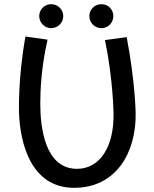

<svg xmlns="http://www.w3.org/2000/svg" viewBox="-20 -878 737 920"><path d="M630 -335C630 -335 628 -487 587 -700L483 -686C522 -499 524 -335 524 -335C527 -172 457 -69 349 -69C193 -69 173 -273 173 -382C173 -445 178 -559 208 -688L102 -703C66 -506 71 -343 71 -343C75 -191 129 22 335 22C541 22 633 -153 630 -335ZM523 -801C523 -833 498 -858 466 -858C434 -858 408 -833 408 -801C408 -769 434 -743 466 -743C498 -743 523 -769 523 -801ZM283 -801C283 -833 257 -858 225 -858C194 -858 168 -833 168 -801C168 -769 194 -743 225 -743C257 -743 283 -769 283 -801Z"/></svg>

Font: McLaren
Style: Regular
Weight: 400
Designer: Astigmatic (AOETI)
Foundry: Astigmatic (AOETI)
Version: Version 1.000